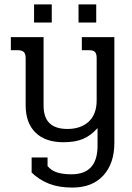

<svg xmlns="http://www.w3.org/2000/svg" viewBox="-20 -648 597 868"><path d="M134 -628H214V-546H134ZM335 -628H415V-546H335ZM123 132V64H195V103Q213 124 239.5 132Q266 140 303 140Q421 140 421 11V-69Q391 -35 355.5 -20Q320 -5 267 -5Q185 -5 140.5 -48.5Q96 -92 96 -172V-385Q96 -404 88 -412.5Q80 -421 61 -421H29V-480H177V-171Q177 -117 204 -91Q231 -65 285 -65Q345 -65 381 -98Q417 -131 417 -195V-385Q417 -405 409.5 -413Q402 -421 383 -421H350V-480H497V-2Q497 91 447 145.5Q397 200 307 200Q246 200 201.5 182.5Q157 165 123 132Z"/></svg>

Font: Pridi Light
Style: Regular
Weight: 300
Designer: Katatrad Team
Foundry: CadsonDemak
Version: Version 1.003